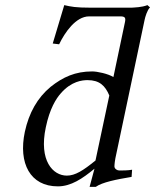

<svg xmlns="http://www.w3.org/2000/svg" viewBox="-20 -718 606 750"><path d="M556 -698C533 -689 505 -689 494 -688H335C275 -688 257 -692 231 -698L186 -548L211 -545C233 -591 276 -654 328 -654H450C468 -654 472 -649 468 -631L423 -417C402 -430 360 -439 340 -439C274 -439 226 -417 178 -379C126 -336 93 -277 77 -203C51 -80 98 10 206 10C257 10 302 -20 349 -59L330 12H354C379 -6 434 -17 494 -27L496 -55C480 -52 458 -52 446 -52C438 -52 428 -58 427 -67C427 -74 428 -90 435 -120L545 -641C547 -651 555 -679 566 -689ZM353 -91C305 -52 274 -32 241 -32C187 -32 131 -90 159 -221C174 -293 199 -333 218 -354C259 -401 302 -405 322 -405C369 -405 391 -383 407 -345Z"/></svg>

Font: Libertinus Sans
Style: Italic
Weight: 400
Italic angle: -12°
Designer: Philipp H. Poll, Khaled Hosny
Foundry: Caleb Maclennan
Version: Version 7.050;RELEASE